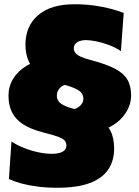

<svg xmlns="http://www.w3.org/2000/svg" viewBox="-20 -749 657 905"><path d="M250 136Q199.5 136 157.2 130.5Q115 125 81 115.8Q47 106.5 22 95L34 -82Q60.5 -64.5 93.5 -51.5Q126.5 -38.5 160.8 -31.2Q195 -24 225 -24Q245.5 -24 260.8 -28.2Q276 -32.5 284.5 -41.2Q293 -50 293 -63Q293 -78 283.5 -87.8Q274 -97.5 250 -105.8Q226 -114 183 -125Q126 -139.5 90 -162.5Q54 -185.5 37 -219Q20 -252.5 20 -298Q20 -341.5 42 -377.8Q64 -414 106.5 -439.8Q149 -465.5 210 -477L297 -352Q284 -350 272.8 -342.8Q261.5 -335.5 254.8 -324Q248 -312.5 248 -298Q248 -284 255.2 -273Q262.5 -262 280.5 -252.8Q298.5 -243.5 331 -235Q399.5 -217 440.5 -193Q481.5 -169 499.8 -134.2Q518 -99.5 518 -49Q518 8.5 490.2 50Q462.5 91.5 403.2 113.8Q344 136 250 136ZM415 -120 314 -231Q341 -235 357 -249.8Q373 -264.5 373 -283Q373 -299.5 363.5 -311.5Q354 -323.5 330 -333.8Q306 -344 263 -355Q206 -369.5 170 -395Q134 -420.5 117 -456.5Q100 -492.5 100 -538Q100 -626.5 160 -677.8Q220 -729 331 -729Q380 -729 423.5 -723Q467 -717 502.5 -707.5Q538 -698 563 -688L550 -508Q522 -526.5 490.5 -538Q459 -549.5 431 -554.8Q403 -560 385 -560Q374 -560 363.8 -557.8Q353.5 -555.5 345.5 -551Q337.5 -546.5 332.8 -539.2Q328 -532 328 -522Q328 -509.5 335.2 -499.8Q342.5 -490 360.5 -481.8Q378.5 -473.5 411 -465Q479.5 -447 520.5 -426Q561.5 -405 579.8 -374.8Q598 -344.5 598 -299Q598 -242 554.2 -193Q510.5 -144 415 -120Z"/></svg>

Font: Commissioner Thin Black
Style: Regular
Weight: 900
Version: Version 1.000